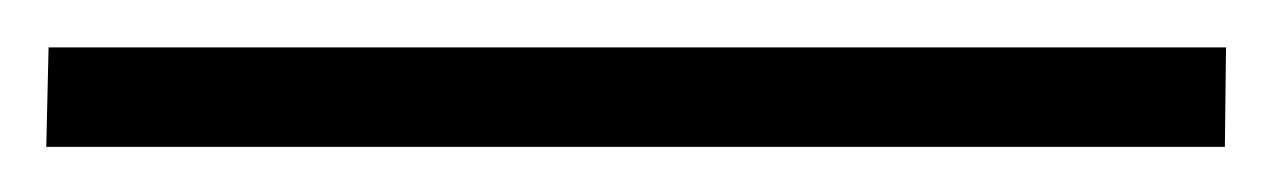

<svg xmlns="http://www.w3.org/2000/svg" viewBox="-25 24 550 83"><path d="M505 44.5 504.5 87.5H-5L-4 44.5Z"/></svg>

Font: Merriweather 48pt SemiBold
Style: Regular
Weight: 600
Version: Version 2.100